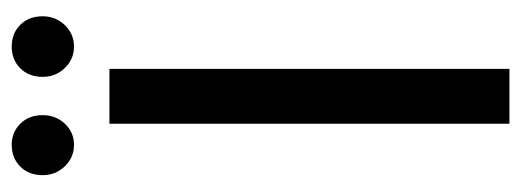

<svg xmlns="http://www.w3.org/2000/svg" viewBox="-308 -604 911 336"><g transform="rotate(-90 148.0 -435.5)"><path d="M100 -700H196V0H100ZM115 -817Q115 -794 100 -778Q85 -762 63 -762Q41 -762 25.5 -778Q10 -794 10 -817Q10 -841 25 -856Q40 -871 63 -871Q85 -871 100 -856Q115 -841 115 -817ZM288 -817Q288 -794 272.5 -778Q257 -762 235 -762Q213 -762 197.5 -778Q182 -794 182 -817Q182 -841 197 -856Q212 -871 235 -871Q258 -871 273 -856Q288 -841 288 -817Z"/></g></svg>

Font: Montserrat arm2
Style: Regular
Weight: 400
Designer: Julieta Ulanovsky
Foundry: Julieta Ulanovsky
Version: Version 6.000